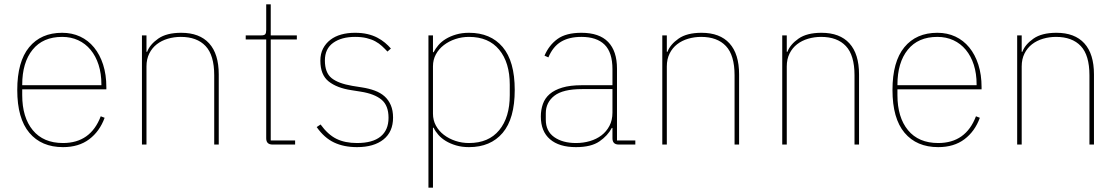

<svg xmlns="http://www.w3.org/2000/svg" viewBox="-20 -670 5186 890"><path d="M272 12Q172 12 116 -54.5Q60 -121 60 -253Q60 -384 115 -451Q170 -518 268 -518Q314 -518 351.5 -500.5Q389 -483 416 -450Q443 -417 458 -370.5Q473 -324 473 -266V-256H83V-229Q83 -126 132 -66.5Q181 -7 272 -7Q400 -7 447 -131L465 -124Q442 -61 393.5 -24.5Q345 12 272 12ZM268 -499Q179 -499 131 -439.5Q83 -380 83 -277V-275H450V-279Q450 -329 437 -369.5Q424 -410 400 -439Q376 -468 342.5 -483.5Q309 -499 268 -499Z M638 0V-506H659V-430H662Q675 -464 713.5 -491Q752 -518 820 -518Q905 -518 949.5 -469Q994 -420 994 -325V0H973V-321Q973 -414 933 -456.5Q893 -499 818 -499Q787 -499 758 -490.5Q729 -482 707 -465Q685 -448 672 -422Q659 -396 659 -362V0Z M1243 0Q1214 0 1214 -29V-487H1119V-506H1191Q1205 -506 1209.5 -511.5Q1214 -517 1214 -531V-650H1235V-506H1356V-487H1235V-19H1348V0Z M1635 12Q1574 12 1528.5 -9.5Q1483 -31 1448 -81L1466 -93Q1500 -46 1539.5 -26.5Q1579 -7 1635 -7Q1707 -7 1744 -37Q1781 -67 1781 -124Q1781 -181 1748.5 -208Q1716 -235 1653 -245L1609 -252Q1542 -262 1503.5 -292.5Q1465 -323 1465 -389Q1465 -421 1477.5 -445Q1490 -469 1511.5 -485.5Q1533 -502 1562 -510Q1591 -518 1625 -518Q1658 -518 1683.5 -512Q1709 -506 1729 -495.5Q1749 -485 1764.5 -472Q1780 -459 1792 -445L1776 -431Q1764 -444 1750.5 -456.5Q1737 -469 1719.5 -478.5Q1702 -488 1679 -493.5Q1656 -499 1626 -499Q1563 -499 1524.5 -471.5Q1486 -444 1486 -390Q1486 -333 1517 -308Q1548 -283 1613 -272L1657 -265Q1690 -260 1717 -250Q1744 -240 1762.5 -223.5Q1781 -207 1791.5 -182.5Q1802 -158 1802 -125Q1802 -59 1757.5 -23.5Q1713 12 1635 12Z M1966 -506H1987V-428H1990Q1998 -444 2012 -460.5Q2026 -477 2046.5 -489.5Q2067 -502 2094 -510Q2121 -518 2154 -518Q2254 -518 2310 -452Q2366 -386 2366 -253Q2366 -120 2310 -54Q2254 12 2154 12Q2121 12 2094 4Q2067 -4 2046.5 -16.5Q2026 -29 2012 -45Q1998 -61 1990 -78H1987V200H1966ZM2154 -7Q2245 -7 2294 -66.5Q2343 -126 2343 -229V-277Q2343 -380 2294 -439.5Q2245 -499 2154 -499Q2121 -499 2091 -489Q2061 -479 2037.5 -461Q2014 -443 2000.5 -418Q1987 -393 1987 -363V-143Q1987 -113 2000.5 -88Q2014 -63 2037.5 -45Q2061 -27 2091 -17Q2121 -7 2154 -7Z M2848 0Q2819 0 2819 -29V-77H2816Q2797 -41 2758.5 -14.5Q2720 12 2650 12Q2572 12 2529.5 -24.5Q2487 -61 2487 -130Q2487 -161 2496.5 -188Q2506 -215 2528 -234Q2550 -253 2586.5 -264Q2623 -275 2677 -275H2819V-349Q2819 -427 2782.5 -463Q2746 -499 2675 -499Q2618 -499 2580.5 -476.5Q2543 -454 2522 -404L2504 -412Q2525 -461 2564.5 -489.5Q2604 -518 2675 -518Q2758 -518 2799 -475.5Q2840 -433 2840 -352V-19H2925V0ZM2650 -7Q2684 -7 2714.5 -16Q2745 -25 2768 -42.5Q2791 -60 2805 -86.5Q2819 -113 2819 -148V-257H2678Q2589 -257 2549.5 -226Q2510 -195 2510 -145V-115Q2510 -62 2549 -34.5Q2588 -7 2650 -7Z M3050 0V-506H3071V-430H3074Q3087 -464 3125.5 -491Q3164 -518 3232 -518Q3317 -518 3361.5 -469Q3406 -420 3406 -325V0H3385V-321Q3385 -414 3345 -456.5Q3305 -499 3230 -499Q3199 -499 3170 -490.5Q3141 -482 3119 -465Q3097 -448 3084 -422Q3071 -396 3071 -362V0Z M3606 0V-506H3627V-430H3630Q3643 -464 3681.5 -491Q3720 -518 3788 -518Q3873 -518 3917.5 -469Q3962 -420 3962 -325V0H3941V-321Q3941 -414 3901 -456.5Q3861 -499 3786 -499Q3755 -499 3726 -490.5Q3697 -482 3675 -465Q3653 -448 3640 -422Q3627 -396 3627 -362V0Z M4329 12Q4229 12 4173 -54.5Q4117 -121 4117 -253Q4117 -384 4172 -451Q4227 -518 4325 -518Q4371 -518 4408.5 -500.5Q4446 -483 4473 -450Q4500 -417 4515 -370.5Q4530 -324 4530 -266V-256H4140V-229Q4140 -126 4189 -66.5Q4238 -7 4329 -7Q4457 -7 4504 -131L4522 -124Q4499 -61 4450.5 -24.5Q4402 12 4329 12ZM4325 -499Q4236 -499 4188 -439.5Q4140 -380 4140 -277V-275H4507V-279Q4507 -329 4494 -369.5Q4481 -410 4457 -439Q4433 -468 4399.5 -483.5Q4366 -499 4325 -499Z M4695 0V-506H4716V-430H4719Q4732 -464 4770.5 -491Q4809 -518 4877 -518Q4962 -518 5006.5 -469Q5051 -420 5051 -325V0H5030V-321Q5030 -414 4990 -456.5Q4950 -499 4875 -499Q4844 -499 4815 -490.5Q4786 -482 4764 -465Q4742 -448 4729 -422Q4716 -396 4716 -362V0Z"/></svg>

Font: IBM Plex Sans Arabic Thin
Style: Regular
Weight: 100
Designer: Mike Abbink, Paul van der Laan, Pieter van Rosmalen, Wael Morcos, Khajak Apelian
Foundry: Bold Monday
Version: Version 1.101